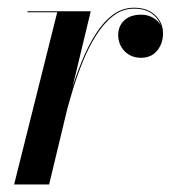

<svg xmlns="http://www.w3.org/2000/svg" viewBox="-20 -490 491 510"><path d="M17.5 0 132 -457.5H53V-460H221L110.5 0ZM147.5 -166.5Q156 -203 168.2 -244.2Q180.5 -285.5 196.5 -325.2Q212.5 -365 233 -397.8Q253.5 -430.5 279 -450Q304.5 -469.5 336 -469.5Q371.5 -469.5 392.2 -449.8Q413 -430 413 -401.5Q413 -374.5 397.5 -355.5Q382 -336.5 354.5 -336.5Q328 -336.5 311 -354Q294 -371.5 294 -397Q294 -421 310.2 -436Q326.5 -451 354.5 -451Q377.5 -451 394.8 -437.2Q412 -423.5 412 -401.5H410.5Q410.5 -428.5 390.8 -447.8Q371 -467 336 -467Q305 -467 280 -447.2Q255 -427.5 234.8 -395.2Q214.5 -363 198.8 -323.5Q183 -284 170.8 -243Q158.5 -202 150 -166.5Z"/></svg>

Font: Bodoni Moda 72pt Medium
Style: Italic
Weight: 500
Italic angle: -13°
Designer: Owen Earl
Foundry: indestructible type
Version: Version 2.004